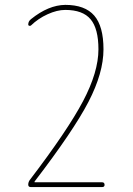

<svg xmlns="http://www.w3.org/2000/svg" viewBox="-20 -760 540 780"><path d="M100.6 -28.3Q254.9 -230.5 317.4 -349.1Q379.9 -467.8 379.9 -559.6Q379.9 -643.6 348.1 -681.6Q316.4 -719.7 245.1 -719.7Q211.9 -719.7 173.3 -702.1Q134.8 -684.6 105.5 -656.2Q102.5 -654.3 98.6 -655.3Q94.7 -656.2 94.7 -660.2Q94.7 -673.8 106.4 -682.6Q176.8 -739.3 245.1 -740.2Q325.2 -740.2 362.8 -696.8Q400.4 -653.3 400.4 -559.6Q400.4 -463.9 339.4 -346.2Q278.3 -228.5 121.1 -23.4Q121.1 -22.5 120.6 -22.5Q120.1 -22.5 120.1 -21Q120.1 -19.5 121.1 -19.5H394.5Q404.3 -19.5 404.8 -9.8Q405.3 0 394.5 0H105.5Q94.7 0 94.7 -9.8Q94.7 -19.5 100.6 -28.3Z"/></svg>

Font: Rounded-X Mgen+ 2m thin
Style: Regular
Weight: 100
Designer: [Source Han Sans]
Ryoko NISHIZUKA  (kana & ideographs); Paul D. Hunt (Latin, Greek & Cyrillic); Wenlong ZHANG  (bopomofo
Version: Version 1.059.20150602